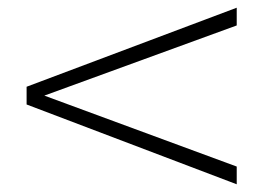

<svg xmlns="http://www.w3.org/2000/svg" viewBox="-20 -533 683 498"><path d="M594 -467 95 -285 594 -101V-55L49 -262V-308L594 -513Z"/></svg>

Font: Coconat Demi
Style: Regular
Weight: 400
Designer: Sara Lavazza
Foundry: Collletttivo
Version: Version 1.000;Glyphs 3.2 (3217)